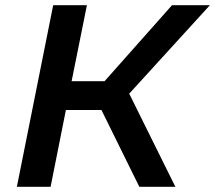

<svg xmlns="http://www.w3.org/2000/svg" viewBox="-20 -720 829 740"><path d="M478 -359 656 0H517L371 -296H234L175 0H45L185 -700H315L256 -407H383L643 -700H789Z"/></svg>

Font: Montserrat Alternates SemiBold
Style: Italic
Weight: 600
Italic angle: -11.3°
Designer: Julieta Ulanovsky
Foundry: Julieta Ulanovsky
Version: Version 7.200